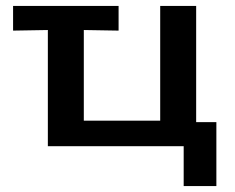

<svg xmlns="http://www.w3.org/2000/svg" viewBox="-20 -492 789 646"><path d="M24 -389V-472H379V-389L262 -391V-86H519V-472H640V-81H708V134H598V0H141V-391Q123 -391 82.5 -390Q42 -389 24 -389Z"/></svg>

Font: Coval
Style: ExtraBold
Weight: 800
Foundry: Context Ltd
Version: Version 001.000